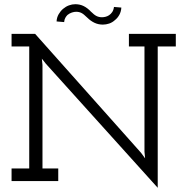

<svg xmlns="http://www.w3.org/2000/svg" viewBox="-20 -861 856 913"><path d="M730 -640V32L198 -558L179 -582L182 -552V-60H257V0H35V-60H119V-640H35V-700H147L651 -134L670 -108L667 -140V-640H593V-700H816V-640ZM526 -765Q514 -754 499 -749Q484 -744 469 -744Q447 -744 428.5 -753Q410 -762 394 -778Q378 -794 367 -799.5Q356 -805 342 -805Q333 -805 322 -801.5Q311 -798 301 -790Q295 -784 290.5 -776Q286 -768 285 -756L249 -759Q250 -778 259 -793.5Q268 -809 280 -819Q293 -830 308 -835.5Q323 -841 338 -841Q360 -841 378 -832Q396 -823 412 -806Q428 -790 439.5 -784.5Q451 -779 465 -779Q472 -779 481 -781Q490 -783 498.5 -788.5Q507 -794 513.5 -803.5Q520 -813 522 -828L557 -825Q556 -806 547.5 -790.5Q539 -775 526 -765Z"/></svg>

Font: Josefin Slab SemiBold
Style: Regular
Weight: 600
Designer: Santiago Orozco
Foundry: Typemade
Version: Version 2.000